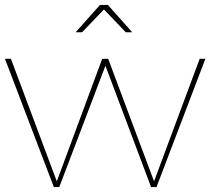

<svg xmlns="http://www.w3.org/2000/svg" viewBox="-25 -754 859 774"><path d="M-5 -517 192 0H214L400 -489L584 0H606L803 -517H780L596 -23L411 -517H387L204 -23L19 -517ZM508 -624 410 -734H378L280 -624H306L394 -716L482 -624Z"/></svg>

Font: Argentum Sans Thin
Style: Regular
Weight: 250
Designer: Julieta Ulanovsky
Foundry: Julieta Ulanovsky
Version: Version 5.001;February 15, 2019;FontCreator 11.5.0.2425 64-b